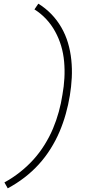

<svg xmlns="http://www.w3.org/2000/svg" viewBox="-20 -861 540 1042"><path d="M22 161 4 129Q48 105 88 73.5Q128 42 161.5 5Q195 -32 222 -75.5Q249 -119 267.5 -163Q286 -207 299 -254Q312 -301 319 -348Q327 -392 329.5 -437Q332 -482 328 -526.5Q324 -571 312 -611.5Q300 -652 279.5 -689.5Q259 -727 230.5 -757.5Q202 -788 167 -810L188 -841Q227 -817 258.5 -784.5Q290 -752 313 -712Q336 -672 349 -628Q362 -584 367 -536Q372 -488 369.5 -439Q367 -390 359 -342Q351 -293 337 -243Q323 -193 303 -146Q283 -99 254.5 -53.5Q226 -8 190.5 31Q155 70 112 103Q69 136 22 161Z"/></svg>

Font: Iosevka Curly XLtObl
Style: Regular
Weight: 200
Italic angle: -9°
Monospace: yes
Designer: Belleve Invis
Foundry: Belleve Invis
Version: Version 11.1.0; ttfautohint (v1.8.3)